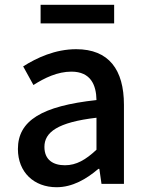

<svg xmlns="http://www.w3.org/2000/svg" viewBox="-20 -770 615 804"><path d="M217 14C283 14 342 -20 392 -63H396L405 0H499V-331C499 -478 436 -564 299 -564C211 -564 134 -528 77 -492L120 -414C167 -444 221 -470 279 -470C360 -470 383 -414 384 -351C155 -326 55 -265 55 -146C55 -49 122 14 217 14ZM252 -78C203 -78 166 -100 166 -155C166 -216 221 -258 384 -277V-143C339 -101 300 -78 252 -78ZM150 -672H458V-750H150Z"/></svg>

Font: Noto Sans JP Medium
Style: Regular
Weight: 500
Designer: Ryoko NISHIZUKA 西塚涼子 (kana, bopomofo & ideographs); Paul D. Hunt (Latin, Greek & Cyrillic); Sandoll Communications 산돌커뮤니
Foundry: Adobe
Version: Version 2.004;hotconv 1.0.118;makeotfexe 2.5.65603